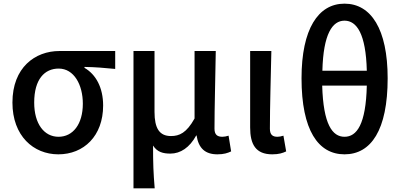

<svg xmlns="http://www.w3.org/2000/svg" viewBox="-20 -830 2203 1050"><path d="M299 14C438 14 544 -86 544 -253C544 -350 505 -423 442 -459V-464C502 -463 549 -459 610 -453V-551H305C172 -551 48 -461 48 -269C48 -87 163 14 299 14ZM300 -82C222 -82 167 -152 167 -269C167 -397 224 -455 301 -455C385 -455 433 -366 433 -263C433 -151 379 -82 300 -82Z M710 200H826C819 117 817 66 817 -34C840 2 872 10 912 10C967 10 1017 -23 1053 -89H1055C1066 -19 1102 14 1169 14C1204 14 1225 7 1244 -2L1230 -88C1217 -84 1206 -82 1196 -82C1169 -82 1153 -93 1153 -126C1153 -246 1158 -408 1160 -551H1044V-182C1000 -103 961 -86 915 -86C852 -86 825 -128 825 -218V-551H710Z M1469 14C1505 14 1526 7 1545 -2L1530 -88C1518 -84 1506 -82 1497 -82C1471 -82 1456 -93 1456 -126C1456 -246 1461 -408 1464 -551H1348V-133C1348 -41 1378 14 1469 14Z M1864 14C2009 14 2100 -118 2100 -402C2100 -671 2009 -810 1864 -810C1720 -810 1629 -671 1629 -402C1629 -118 1720 14 1864 14ZM1864 -82C1798 -82 1748 -149 1742 -362H1986C1981 -149 1931 -82 1864 -82ZM1743 -443C1748 -645 1798 -717 1864 -717C1931 -717 1981 -645 1986 -443Z"/></svg>

Font: Noto Sans JP Medium
Style: Regular
Weight: 500
Designer: Ryoko NISHIZUKA 西塚涼子 (kana, bopomofo & ideographs); Paul D. Hunt (Latin, Greek & Cyrillic); Sandoll Communications 산돌커뮤니
Foundry: Adobe
Version: Version 2.004;hotconv 1.0.118;makeotfexe 2.5.65603